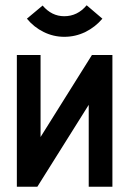

<svg xmlns="http://www.w3.org/2000/svg" viewBox="-20 -708 490 728"><path d="M223.6 -568.4Q182.6 -568.4 145.5 -586.7Q108.4 -605 82 -637.2L141.6 -687Q175.8 -646.5 223.6 -646.5Q273.9 -646.5 308.6 -688L368.2 -637.2Q340.8 -605 303.5 -586.7Q266.1 -568.4 223.6 -568.4ZM43.9 0V-499.5H133.8V-188.5L328.6 -499.5H406.2V0H316.4V-310.5L121.6 0Z"/></svg>

Font: Anka/Coder Narrow
Style: Bold
Weight: 700
Width: 3
Monospace: yes
Version: Version 001.100